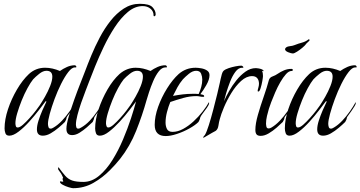

<svg xmlns="http://www.w3.org/2000/svg" viewBox="-20 -711 1894 1009"><path d="M29 2Q13 2 8.5 -10.5Q4 -23 4 -36Q4 -83 22 -137Q40 -191 69 -240.5Q98 -290 132 -322Q168 -355 217 -355Q237 -355 256.5 -350.5Q276 -346 295 -338Q312 -350 332 -359Q352 -368 373 -368Q378 -368 381 -362V-359Q381 -356 378.5 -356.5Q376 -357 374 -357Q358 -357 339 -332.5Q320 -308 301 -270Q282 -232 266.5 -190Q251 -148 241.5 -113Q232 -78 232 -60Q232 -53 234.5 -44Q237 -35 246 -35Q251 -35 254.5 -37Q258 -39 262 -41Q284 -54 305.5 -76.5Q327 -99 345.5 -125.5Q364 -152 376 -174Q377 -173 377 -170Q377 -164 370 -152.5Q363 -141 354 -128Q345 -115 337.5 -105Q330 -95 330 -93Q329 -86 327 -81.5Q325 -77 321 -70Q308 -57 288 -40Q268 -23 246.5 -10.5Q225 2 205 2Q174 2 174 -31Q174 -51 182.5 -77.5Q191 -104 202.5 -130.5Q214 -157 223 -175Q223 -176 223 -178Q223 -180 222 -180Q221 -180 219 -178Q207 -162 184 -132Q161 -102 133.5 -71.5Q106 -41 78 -19.5Q50 2 29 2ZM73 -41Q84 -41 100.5 -55.5Q117 -70 135.5 -90.5Q154 -111 168.5 -130Q183 -149 189 -158Q201 -176 216.5 -203Q232 -230 243.5 -259Q255 -288 255 -308Q255 -339 224 -339Q206 -339 186 -323Q166 -307 154 -294Q141 -278 124.5 -248Q108 -218 94 -183Q80 -148 70.5 -116Q61 -84 61 -63Q61 -57 63 -49Q65 -41 73 -41Z M359 -1Q329 -1 329 -34Q329 -57 341 -98Q353 -139 369.5 -185.5Q386 -232 402.5 -273.5Q419 -315 428 -339Q441 -374 460 -420Q479 -466 504 -513.5Q529 -561 560.5 -601Q592 -641 630.5 -666Q669 -691 715 -691Q765 -691 781.5 -673Q798 -655 798 -636Q798 -628 792.5 -626Q787 -624 787 -631Q787 -652 770.5 -665.5Q754 -679 730 -679Q689 -679 652 -648Q615 -617 583 -568Q551 -519 525 -464.5Q499 -410 479.5 -361.5Q460 -313 449 -284Q442 -265 430 -234.5Q418 -204 406.5 -170.5Q395 -137 387 -106.5Q379 -76 379 -57Q379 -51 381 -43Q383 -35 391 -35Q396 -35 399.5 -37Q403 -39 407 -41Q430 -54 451.5 -76.5Q473 -99 491 -125.5Q509 -152 521 -174Q522 -173 522 -170Q522 -162 510.5 -145Q499 -128 487.5 -112.5Q476 -97 475 -93Q474 -86 472 -81.5Q470 -77 467 -70Q455 -58 436.5 -42Q418 -26 398 -13.5Q378 -1 359 -1Z M364 278Q358 278 341 273Q324 268 309.5 260Q295 252 295 244Q295 242 299 242Q305 244 308 244Q309 244 313 242Q309 236 309 230Q309 225 312 224Q310 218 307 212.5Q304 207 301 201Q299 197 292 188.5Q285 180 285 176Q285 173 287 167Q308 196 323 213Q338 230 359 237.5Q380 245 418 245Q462 245 500.5 213Q539 181 570.5 130.5Q602 80 626.5 22Q651 -36 668.5 -89.5Q686 -143 695 -178Q683 -162 660 -132Q637 -102 609 -71.5Q581 -41 553.5 -19.5Q526 2 505 2Q489 2 484.5 -10.5Q480 -23 480 -36Q480 -82 498 -136.5Q516 -191 545 -241Q574 -291 608 -322Q646 -355 693 -355Q713 -355 732.5 -350.5Q752 -346 771 -338Q788 -350 808 -359Q828 -368 849 -368Q854 -368 857 -362V-359Q856 -356 854 -356.5Q852 -357 850 -357Q831 -357 814.5 -336Q798 -315 785 -284.5Q772 -254 763 -226Q754 -198 750 -184Q728 -105 695.5 -23.5Q663 58 611 124Q599 139 586 153.5Q573 168 559 182Q520 222 471 250Q422 278 364 278ZM549 -41Q560 -41 576.5 -55.5Q593 -70 611.5 -90.5Q630 -111 644.5 -130Q659 -149 665 -158Q677 -176 692.5 -203Q708 -230 719.5 -259Q731 -288 731 -308Q731 -339 700 -339Q682 -339 662 -323Q642 -307 630 -294Q617 -278 600.5 -248Q584 -218 570 -183Q556 -148 546.5 -116Q537 -84 537 -63Q537 -57 539.5 -49Q542 -41 549 -41Z M851 4Q793 4 793 -55Q793 -99 811 -149.5Q829 -200 858 -246.5Q887 -293 919 -322Q957 -355 1008 -355Q1020 -355 1037.5 -352Q1055 -349 1068 -340.5Q1081 -332 1081 -316Q1081 -293 1064 -263.5Q1047 -234 1033 -216Q1038 -215 1045.5 -213Q1053 -211 1053 -205Q1053 -202 1048 -202Q1039 -202 1030 -204Q1021 -206 1012 -206Q978 -206 942.5 -196Q907 -186 875 -175Q865 -151 857.5 -122Q850 -93 850 -67Q850 -48 857.5 -33Q865 -18 887 -18Q914 -18 942.5 -33.5Q971 -49 997.5 -73.5Q1024 -98 1045 -125Q1066 -152 1078 -174Q1079 -173 1079 -170Q1079 -161 1068 -145.5Q1057 -130 1045.5 -115Q1034 -100 1032 -93Q1031 -86 1028.5 -81Q1026 -76 1023 -70Q1006 -53 974.5 -35.5Q943 -18 909.5 -7Q876 4 851 4ZM889 -207Q915 -212 940.5 -215Q966 -218 992 -218Q1000 -218 1008 -218Q1016 -218 1024 -217Q1032 -234 1037.5 -254Q1043 -274 1043 -293Q1043 -308 1037 -323.5Q1031 -339 1011 -339Q992 -339 972.5 -323Q953 -307 941 -294Q925 -275 912.5 -252.5Q900 -230 889 -207Z M1050 13Q1048 13 1048 12Q1048 8 1051.5 4.5Q1055 1 1057 -2Q1066 -17 1077.5 -53.5Q1089 -90 1100.5 -134Q1112 -178 1121.5 -216.5Q1131 -255 1135 -275Q1137 -283 1139.5 -296Q1142 -309 1146 -322Q1150 -335 1155 -339Q1164 -347 1182 -353Q1200 -359 1218.5 -362.5Q1237 -366 1249 -366Q1251 -366 1254 -364Q1257 -362 1258 -360L1259 -357Q1258 -354 1256 -354.5Q1254 -355 1252 -355Q1233 -355 1217 -333.5Q1201 -312 1189 -281Q1177 -250 1168.5 -221.5Q1160 -193 1157 -179Q1167 -202 1183.5 -231.5Q1200 -261 1222 -288.5Q1244 -316 1270 -334.5Q1296 -353 1325 -353Q1329 -353 1338.5 -351.5Q1348 -350 1356.5 -346.5Q1365 -343 1365 -338L1364 -337H1363L1357 -339Q1360 -332 1361 -325Q1362 -318 1362 -311Q1362 -305 1358.5 -285Q1355 -265 1349.5 -247.5Q1344 -230 1338 -230Q1334 -230 1334 -233Q1334 -238 1337.5 -249.5Q1341 -261 1341 -271Q1341 -289 1332 -300Q1323 -311 1305 -311Q1275 -311 1247 -285.5Q1219 -260 1196 -222.5Q1173 -185 1157 -147Q1141 -109 1135 -85Q1131 -72 1128 -51.5Q1125 -31 1113 -23Q1110 -22 1094.5 -13Q1079 -4 1064.5 4.5Q1050 13 1050 13Z M1519 -430Q1511 -430 1494.5 -436.5Q1478 -443 1478 -453Q1478 -454 1478.5 -454.5Q1479 -455 1479 -456Q1484 -466 1501.5 -468Q1519 -470 1528 -474Q1548 -482 1567 -487Q1586 -492 1603 -505Q1607 -503 1607 -501Q1607 -497 1598.5 -490Q1590 -483 1587 -478Q1583 -472 1569.5 -460.5Q1556 -449 1541 -439.5Q1526 -430 1519 -430ZM1350 3Q1334 3 1328 -5Q1322 -13 1322 -28Q1322 -61 1335.5 -108Q1349 -155 1366 -203.5Q1383 -252 1393 -290Q1397 -304 1412.5 -309.5Q1428 -315 1439 -323Q1455 -334 1473 -341.5Q1491 -349 1511 -349Q1516 -349 1517.5 -347Q1519 -345 1519 -344Q1519 -338 1512 -338Q1498 -338 1483 -321.5Q1468 -305 1453 -279Q1438 -253 1426 -225Q1414 -197 1405 -173.5Q1396 -150 1393 -139Q1388 -123 1383 -101.5Q1378 -80 1378 -62Q1378 -55 1380 -45.5Q1382 -36 1392 -36Q1399 -36 1407 -41Q1429 -54 1450.5 -76.5Q1472 -99 1490.5 -125.5Q1509 -152 1520 -174Q1522 -173 1522 -170Q1522 -164 1515 -152.5Q1508 -141 1499 -128Q1490 -115 1482.5 -105Q1475 -95 1475 -93Q1474 -85 1472 -81.5Q1470 -78 1466 -70Q1454 -58 1434 -40.5Q1414 -23 1392 -10Q1370 3 1350 3Z M1502 2Q1486 2 1481.5 -10.5Q1477 -23 1477 -36Q1477 -83 1495 -137Q1513 -191 1542 -240.5Q1571 -290 1605 -322Q1641 -355 1690 -355Q1710 -355 1729.5 -350.5Q1749 -346 1768 -338Q1785 -350 1805 -359Q1825 -368 1846 -368Q1851 -368 1854 -362V-359Q1854 -356 1851.5 -356.5Q1849 -357 1847 -357Q1831 -357 1812 -332.5Q1793 -308 1774 -270Q1755 -232 1739.5 -190Q1724 -148 1714.5 -113Q1705 -78 1705 -60Q1705 -53 1707.5 -44Q1710 -35 1719 -35Q1724 -35 1727.5 -37Q1731 -39 1735 -41Q1757 -54 1778.5 -76.5Q1800 -99 1818.5 -125.5Q1837 -152 1849 -174Q1850 -173 1850 -170Q1850 -164 1843 -152.5Q1836 -141 1827 -128Q1818 -115 1810.5 -105Q1803 -95 1803 -93Q1802 -86 1800 -81.5Q1798 -77 1794 -70Q1781 -57 1761 -40Q1741 -23 1719.5 -10.5Q1698 2 1678 2Q1647 2 1647 -31Q1647 -51 1655.5 -77.5Q1664 -104 1675.5 -130.5Q1687 -157 1696 -175Q1696 -176 1696 -178Q1696 -180 1695 -180Q1694 -180 1692 -178Q1680 -162 1657 -132Q1634 -102 1606.5 -71.5Q1579 -41 1551 -19.5Q1523 2 1502 2ZM1546 -41Q1557 -41 1573.5 -55.5Q1590 -70 1608.5 -90.5Q1627 -111 1641.5 -130Q1656 -149 1662 -158Q1674 -176 1689.5 -203Q1705 -230 1716.5 -259Q1728 -288 1728 -308Q1728 -339 1697 -339Q1679 -339 1659 -323Q1639 -307 1627 -294Q1614 -278 1597.5 -248Q1581 -218 1567 -183Q1553 -148 1543.5 -116Q1534 -84 1534 -63Q1534 -57 1536 -49Q1538 -41 1546 -41Z"/></svg>

Font: Beau Rivage
Style: Regular
Weight: 400
Designer: Robert E. Leuschke
Foundry: Robert E. Leuschke
Version: Version 1.010; ttfautohint (v1.8.3)